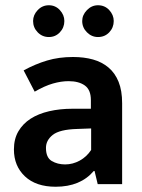

<svg xmlns="http://www.w3.org/2000/svg" viewBox="-20 -701 540 731"><path d="M70 -433Q114 -457 159 -470.5Q204 -484 258 -484Q300 -484 334 -474.5Q368 -465 393 -444Q418 -423 431.5 -389.5Q445 -356 445 -308V0H352L340 -50H337Q286 10 192 10Q117 10 75 -29.5Q33 -69 33 -132Q33 -172 50 -201Q67 -230 96.5 -249Q126 -268 167 -277.5Q208 -287 256 -287H326V-320Q326 -359 303 -375.5Q280 -392 241 -392Q213 -392 181.5 -383Q150 -374 112 -352ZM327 -212 273 -210Q207 -208 181 -187.5Q155 -167 155 -138Q155 -101 177 -88Q199 -75 228 -75Q257 -75 283.5 -89.5Q310 -104 327 -130ZM106 -621Q106 -644 123.5 -662.5Q141 -681 166 -681Q191 -681 208 -662.5Q225 -644 225 -621Q225 -596 208 -578Q191 -560 166 -560Q141 -560 123.5 -578Q106 -596 106 -621ZM293 -621Q293 -644 311 -662.5Q329 -681 353 -681Q379 -681 396 -662.5Q413 -644 413 -621Q413 -596 396 -578Q379 -560 353 -560Q329 -560 311 -578Q293 -596 293 -621Z"/></svg>

Font: Mukta Malar SemiBold
Style: Regular
Weight: 600
Designer: Aadarsh Rajan, Girish Dalvi, Yashodeep Gholap
Foundry: Ek Type
Version: Version 2.538;PS 1.000;hotconv 16.6.51;makeotf.lib2.5.65220;